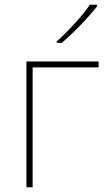

<svg xmlns="http://www.w3.org/2000/svg" viewBox="-20 -786 454 806"><path d="M394 -503H117V0H91V-528H394ZM387 -759Q359 -723 318 -680.5Q277 -638 239 -606H218V-612Q253 -643 294.5 -688.5Q336 -734 357 -766H387Z"/></svg>

Font: Noto Sans UI Thin
Style: Regular
Weight: 250
Designer: Monotype Design Team
Foundry: Monotype Imaging Inc.
Version: Version 1.001